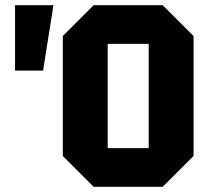

<svg xmlns="http://www.w3.org/2000/svg" viewBox="-20 -720 834 740"><path d="M38 -448V-700H186L146 -448ZM222 -119V-581L341 -700H607L726 -581V-119L607 0H341ZM395 -551V-149H553V-551Z"/></svg>

Font: Tektur SemiCondensed
Style: Bold
Weight: 700
Width: 4
Designer: Adam Jagosz
Foundry: Adam Jagosz
Version: Version 1.005;gftools[0.9.30]